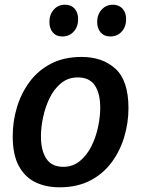

<svg xmlns="http://www.w3.org/2000/svg" viewBox="-20 -785 599 816"><path d="M327 -543Q416 -543 471 -492.5Q526 -442 526 -325Q526 -263 508 -203Q490 -143 454 -94.5Q418 -46 363 -17.5Q308 11 233 11Q174 11 129.5 -11Q85 -33 59.5 -80.5Q34 -128 34 -206Q34 -269 52 -329Q70 -389 106 -437.5Q142 -486 197 -514.5Q252 -543 327 -543ZM311 -456Q269 -456 239 -431Q209 -406 190.5 -367.5Q172 -329 163 -286Q154 -243 154 -206Q154 -145 177 -110.5Q200 -76 249 -76Q290 -76 320 -101Q350 -126 369 -164.5Q388 -203 397 -246.5Q406 -290 406 -327Q406 -388 383 -422Q360 -456 311 -456ZM245 -630Q219 -630 204.5 -647Q190 -664 190 -692Q190 -723 208.5 -744Q227 -765 256 -765Q282 -765 297 -748.5Q312 -732 312 -703Q312 -671 293 -650.5Q274 -630 245 -630ZM449 -630Q423 -630 408 -647Q393 -664 393 -692Q393 -723 412 -744Q431 -765 460 -765Q485 -765 500.5 -748.5Q516 -732 516 -703Q516 -671 497 -650.5Q478 -630 449 -630Z"/></svg>

Font: Bitter SemiBold
Style: Italic
Weight: 600
Italic angle: -9°
Designer: Sol Matas, and Bitter project Authors
Foundry: Sol Matas
Version: Version 2.001